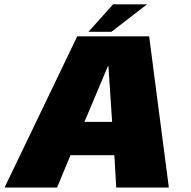

<svg xmlns="http://www.w3.org/2000/svg" viewBox="-46 -838 852 858"><path d="M-25.5 0H209L269 -144.5H465L473.5 0H708.5L620.5 -675.5H299ZM331.5 -293.5 436.5 -543H438.5L455 -293.5ZM349.5 -696H452L611 -818.5H459Z"/></svg>

Font: Anybody Thin Black
Style: Italic
Weight: 900
Italic angle: -10°
Version: Version 1.113;gftools[0.9.25]